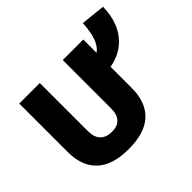

<svg xmlns="http://www.w3.org/2000/svg" viewBox="-163 -912 1124 1124"><g transform="rotate(-45 398.5 -350.0)"><path d="M315 6Q182 6 116 -56Q50 -118 50 -234V-636H220V-237Q220 -186 245.5 -160.5Q271 -135 317 -135Q410 -135 410 -237V-636H580V-526Q606 -545 619.5 -575.5Q633 -606 639 -641Q645 -676 646 -706L797 -690Q797 -621 773.5 -562.5Q750 -504 702 -464Q654 -424 580 -410V-234Q580 -118 514.5 -56Q449 6 315 6Z"/></g></svg>

Font: Braah One
Style: Regular
Weight: 400
Designer: Ashish Kumar
Foundry: Ashish Kumar
Version: Version 1.001; ttfautohint (v1.8.4.7-5d5b);gftools[0.9.29]